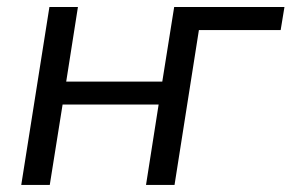

<svg xmlns="http://www.w3.org/2000/svg" viewBox="-20 -522 823 542"><path d="M40 0 119.5 -502.3H200L166.9 -291.6H438.1L471.7 -502.3H783L772.3 -437.2H541.5L472.7 0H392.2L427.8 -226.9H156.7L120.5 0Z"/></svg>

Font: Mulish ExtraLight
Style: Italic
Weight: 200
Italic angle: -9°
Designer: Vernon Adams
Foundry: Vernon Adams
Version: Version 3.603